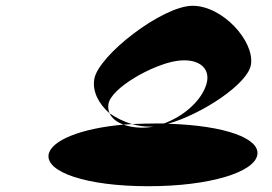

<svg xmlns="http://www.w3.org/2000/svg" viewBox="-20 -888 939 664"><path d="M148 -353C139 -293 278 -244 493 -244C707 -244 861 -293 870 -353C879 -409 760 -454 561 -460C678 -493 838 -598 848 -665C860 -746 750 -868 646 -868C542 -868 319 -696 306 -614C299 -571 322 -528 359 -496C355 -506 353 -516 355 -528C364 -584 507 -664 589 -677C671 -690 716 -648 690 -586C670 -535 613 -485 547 -461H520C492 -461 463 -460 437 -459C457 -453 478 -450 498 -450C503 -450 508 -450 513 -451L498 -448C464 -444 432 -448 407 -457C259 -444 156 -402 148 -353ZM359 -496C367 -479 383 -466 407 -457C417 -458 427 -458 437 -459C408 -467 383 -480 359 -496Z"/></svg>

Font: Ampere
Style: ExtIta
Weight: 400
Version: Version 1